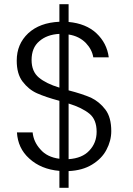

<svg xmlns="http://www.w3.org/2000/svg" viewBox="-20 -811 637 918"><path d="M512 -184C512 -184 512 -184 512 -184C512 -227 503 -262 484 -287C465 -312 442 -331 415 -344C387 -356 351 -368 308 -379C308 -379 308 -646 308 -646C308 -646 308 -646 308 -646C342 -641 369 -627 390 -606C410 -585 422 -562 426 -537C426 -537 500 -537 500 -537C500 -537 500 -537 500 -537C494 -583 474 -621 441 -652C408 -683 363 -701 308 -706C308 -706 308 -791 308 -791C308 -791 264 -791 264 -791C264 -791 264 -707 264 -707C264 -707 264 -707 264 -707C201 -704 152 -686 115 -652C78 -617 60 -574 60 -521C60 -521 60 -521 60 -521C60 -479 69 -446 88 -421C107 -396 130 -377 157 -365C184 -353 219 -341 264 -329C264 -329 264 -52 264 -52C264 -52 264 -52 264 -52C225 -57 194 -72 173 -97C151 -121 139 -148 136 -178C136 -178 61 -178 61 -178C61 -178 61 -178 61 -178C64 -128 83 -86 120 -53C157 -19 205 1 264 6C264 6 264 87 264 87C264 87 308 87 308 87C308 87 308 7 308 7C308 7 308 7 308 7C352 5 389 -5 420 -24C451 -43 474 -66 489 -95C504 -123 512 -153 512 -184ZM131 -524C131 -524 131 -524 131 -524C131 -563 143 -593 168 -614C192 -635 224 -647 264 -649C264 -649 264 -392 264 -392C264 -392 264 -392 264 -392C221 -405 189 -421 166 -440C143 -459 131 -487 131 -524ZM308 -50C308 -50 308 -316 308 -316C308 -316 308 -316 308 -316C351 -303 385 -286 408 -267C431 -248 442 -219 442 -181C442 -181 442 -181 442 -181C442 -145 430 -115 407 -91C384 -66 351 -53 308 -50Z"/></svg>

Font: wox.body
Style: Regular
Weight: 500
Designer: Ninad Kale (Devanagari), Jonny Pinhorn (Latin)
Foundry: Indian Type Foundry
Version: ""